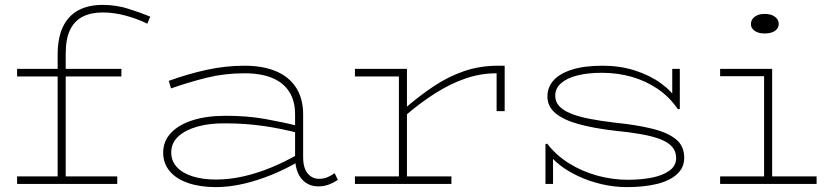

<svg xmlns="http://www.w3.org/2000/svg" viewBox="-20 -753 3396 786"><path d="M216 0V-529Q216 -598 237.5 -643Q259 -688 300 -710.5Q341 -733 401 -733Q454 -733 504 -717.5Q554 -702 595 -685L583 -656Q543 -676 494.5 -689Q446 -702 400 -702Q353 -702 319 -685Q285 -668 267 -631Q249 -594 249 -533V0ZM50 0V-31H460V0ZM50 -440V-471H477V-440Z M1283 10Q1254 10 1232.5 -4.5Q1211 -19 1199.5 -45.5Q1188 -72 1188 -110V-284Q1188 -340 1164 -377.5Q1140 -415 1094 -434Q1048 -453 981 -453Q900 -453 827 -435Q754 -417 680 -391L671 -422Q748 -450 825.5 -467Q903 -484 981 -484Q1056 -484 1109.5 -461.5Q1163 -439 1192 -394.5Q1221 -350 1221 -284V-110Q1221 -65 1239.5 -43Q1258 -21 1285 -21Q1305 -21 1320.5 -27.5Q1336 -34 1350 -44L1363 -17Q1348 -6 1327.5 2Q1307 10 1283 10ZM864 13Q800 13 751 -3.5Q702 -20 675 -52Q648 -84 648 -128Q648 -175 680 -209Q712 -243 769.5 -261Q827 -279 904 -279Q992 -279 1065 -266Q1138 -253 1206 -236V-207Q1136 -226 1060.5 -237Q985 -248 904 -248Q839 -249 789 -235Q739 -221 710 -194.5Q681 -168 681 -129Q681 -94 704 -69Q727 -44 768.5 -31Q810 -18 864 -18Q919 -18 976.5 -31Q1034 -44 1092 -68Q1150 -92 1206 -125V-94Q1152 -62 1093.5 -38Q1035 -14 976.5 -0.5Q918 13 864 13Z M1636 -277V-308Q1697 -361 1756.5 -400.5Q1816 -440 1880.5 -462Q1945 -484 2018 -484H2046V-298H2013V-453Q1947 -453 1885 -431.5Q1823 -410 1761.5 -371Q1700 -332 1636 -277ZM1433 0V-31H1828V0ZM1613 0V-471H1646V0ZM1433 -440V-471H1646V-440Z M2547 13Q2494 13 2443 1Q2392 -11 2348 -31.5Q2304 -52 2271.5 -77.5Q2239 -103 2222 -131L2244 -115V0H2213V-163L2220 -165Q2256 -118 2308.5 -85Q2361 -52 2423.5 -34.5Q2486 -17 2551 -17Q2602 -17 2647 -25.5Q2692 -34 2720 -54Q2748 -74 2748 -106Q2748 -133 2732 -151.5Q2716 -170 2684.5 -182.5Q2653 -195 2605.5 -203.5Q2558 -212 2496 -218Q2410 -228 2348.5 -245Q2287 -262 2254 -289.5Q2221 -317 2221 -358Q2221 -396 2246 -424Q2271 -452 2321.5 -468Q2372 -484 2447 -484Q2518 -484 2579 -464.5Q2640 -445 2685 -412.5Q2730 -380 2753 -341L2732 -357V-471H2763V-307L2755 -306Q2721 -356 2672.5 -389Q2624 -422 2566 -438.5Q2508 -455 2444 -455Q2386 -455 2343 -444Q2300 -433 2276.5 -412Q2253 -391 2253 -361Q2253 -337 2268.5 -319.5Q2284 -302 2315 -289Q2346 -276 2391.5 -267Q2437 -258 2496 -251Q2585 -242 2648.5 -226.5Q2712 -211 2746.5 -183.5Q2781 -156 2781 -107Q2781 -66 2750.5 -39Q2720 -12 2667.5 0.5Q2615 13 2547 13Z M3108 0V-471H3141V0ZM2928 0V-31H3323V0ZM2928 -441V-471H3141V-441ZM3110 -616Q3084 -616 3069 -627Q3054 -638 3054 -654Q3054 -672 3069 -684Q3084 -696 3110 -696Q3138 -696 3153 -684Q3168 -672 3168 -655Q3168 -638 3153 -627Q3138 -616 3110 -616Z"/></svg>

Font: BioRhyme SemiExpanded ExtraLight
Style: Regular
Weight: 250
Width: 6
Designer: Aoife Mooney
Foundry: Aoife Mooney Type
Version: Version 1.600;gftools[0.9.33]